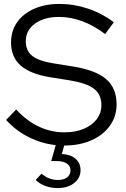

<svg xmlns="http://www.w3.org/2000/svg" viewBox="-20 -729 640 975"><path d="M274 226Q205 226 161 185L191 153Q229 185 274 185Q304 185 321 171.5Q338 158 338 136Q338 114 319.5 101.5Q301 89 269 89H240L263 8Q191 0 126 -32.5Q61 -65 11 -120L62 -173Q116 -115 177.5 -86Q239 -57 307 -57Q362 -57 404.5 -74.5Q447 -92 471 -123.5Q495 -155 495 -195Q495 -249 457.5 -278Q420 -307 334 -321L233 -337Q132 -354 84 -397Q36 -440 36 -514Q36 -572 67 -616Q98 -660 153.5 -684.5Q209 -709 282 -709Q356 -709 427.5 -685Q499 -661 558 -616L514 -556Q399 -643 279 -643Q204 -643 157.5 -609Q111 -575 111 -520Q111 -471 144 -445Q177 -419 253 -407L353 -391Q468 -372 520 -326.5Q572 -281 572 -199Q572 -138 538 -90.5Q504 -43 444 -16.5Q384 10 306 10L294 53Q338 55 363.5 77Q389 99 389 135Q389 175 356.5 200.5Q324 226 274 226Z"/></svg>

Font: Red Hat Display VF
Style: Regular
Weight: 300
Designer: Pentagram, MCKL
Foundry: Pentagram, MCKL
Version: Version 1.023